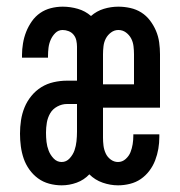

<svg xmlns="http://www.w3.org/2000/svg" viewBox="-20 -548 540 576"><path d="M165 8Q146 8 127.5 3Q109 -2 94 -13Q79 -24 68 -39.5Q57 -55 51 -72.5Q45 -90 42.5 -109Q40 -128 40 -147Q40 -167 43 -187Q46 -207 53.5 -225.5Q61 -244 74 -260Q87 -276 104 -286.5Q121 -297 141 -301.5Q161 -306 181 -306H211V-408Q211 -417 209 -426.5Q207 -436 201 -443.5Q195 -451 186 -454.5Q177 -458 168 -458Q155 -458 146 -449Q137 -440 132 -428.5Q127 -417 125.5 -404.5Q124 -392 124 -379V-375H46V-383Q46 -400 49 -418Q52 -436 58.5 -452.5Q65 -469 75.5 -484Q86 -499 100.5 -509Q115 -519 132.5 -523.5Q150 -528 168 -528Q191 -528 213.5 -521.5Q236 -515 253 -500Q270 -515 291.5 -521.5Q313 -528 335 -528Q353 -528 371 -524Q389 -520 404 -510.5Q419 -501 430 -486.5Q441 -472 448 -455.5Q455 -439 457.5 -421Q460 -403 460 -385V-225H289V-135Q289 -123 290.5 -111Q292 -99 297 -88Q302 -77 312 -69.5Q322 -62 334 -62Q347 -62 357 -71Q367 -80 371.5 -91.5Q376 -103 378 -115.5Q380 -128 380 -141V-145H458V-137Q458 -119 455 -101.5Q452 -84 445.5 -67Q439 -50 428 -35.5Q417 -21 402.5 -11Q388 -1 370 3.5Q352 8 334 8Q311 8 288 0Q265 -8 248 -25Q232 -8 210 0Q188 8 165 8ZM289 -295H382V-385Q382 -397 380.5 -409.5Q379 -422 373.5 -432.5Q368 -443 358 -450.5Q348 -458 335 -458Q323 -458 313 -450.5Q303 -443 297.5 -432.5Q292 -422 290.5 -409.5Q289 -397 289 -385ZM165 -62Q179 -62 189 -73Q199 -84 203.5 -97Q208 -110 209.5 -124.5Q211 -139 211 -153V-236H181Q166 -236 152 -228.5Q138 -221 130.5 -208Q123 -195 120.5 -180Q118 -165 118 -150Q118 -136 119.5 -122.5Q121 -109 126 -96Q131 -83 141 -72.5Q151 -62 165 -62Z"/></svg>

Font: Iosevka MaddieWtf
Style: Regular
Weight: 400
Monospace: yes
Designer: Belleve Invis
Foundry: Belleve Invis
Version: Version 31.3.0; ttfautohint (v1.8.3)